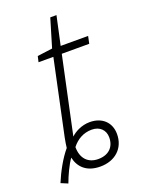

<svg xmlns="http://www.w3.org/2000/svg" viewBox="-165 -721 607 815"><g transform="rotate(-20 138.5 -313.5)"><path d="M-32 18 -1 31C11 -2 30 -43 48 -68C58 -22 91 10 152 10C219 10 265 -32 265 -96C265 -149 228 -183 173 -183C135 -183 104 -165 87 -149L161 -496H285L292 -529H168L196 -658H168L130 -531L62 -522L56 -496H123L51 -157C48 -141 45 -124 44 -113C15 -79 -13 -28 -32 18ZM154 -23C110 -23 80 -51 80 -104C102 -132 132 -150 170 -150C206 -150 229 -127 229 -94C229 -51 202 -23 154 -23Z"/></g></svg>

Font: Noto Sans SemiCondensed ExtraLight
Style: Italic
Weight: 200
Width: 4
Italic angle: -12°
Designer: Monotype Design Team
Foundry: Monotype Imaging Inc.
Version: Version 2.013